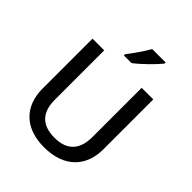

<svg xmlns="http://www.w3.org/2000/svg" viewBox="-256 -1091 1251 1251"><g transform="rotate(45 369.0 -465.5)"><path d="M536 -931V-941H412C387 -896 341 -830 311 -793V-781H381C430 -817 507 -894 536 -931ZM649 -252V-714H542V-260C542 -151 491 -82 371 -82C254 -82 197 -142 197 -259V-714H89V-254C89 -95 185 10 366 10C558 10 649 -104 649 -252Z"/></g></svg>

Font: Noto Sans Bassa Vah Medium
Style: Regular
Weight: 500
Designer: Monotype Design Team
Foundry: Monotype Imaging Inc.
Version: Version 2.002